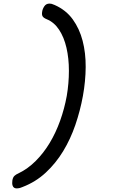

<svg xmlns="http://www.w3.org/2000/svg" viewBox="-20 -885 640 1070"><path d="M49 120Q52 103 60.5 95Q69 87 83 81Q135 56 179 12Q223 -32 257 -88.5Q291 -145 315 -212Q339 -279 352 -350Q364 -421 364 -490.5Q364 -560 350.5 -618.5Q337 -677 309.5 -719Q282 -761 240 -778Q223 -785 217.5 -794Q212 -803 215 -820Q217 -835 227 -850Q237 -865 256 -865Q262 -865 268 -863.5Q274 -862 285 -857Q348 -829 385.5 -777Q423 -725 440.5 -657.5Q458 -590 457.5 -511.5Q457 -433 442 -350Q427 -268 400 -189Q373 -110 332 -42.5Q291 25 235 77Q179 129 106 157Q94 162 87 163.5Q80 165 74 165Q64 165 58.5 161Q53 157 50.5 150Q48 143 48 135.5Q48 128 49 120Z"/></svg>

Font: Maple Mono Normal NL
Style: Italic
Weight: 400
Italic angle: -10°
Monospace: yes
Designer: subframe7536
Version: Version 7.000